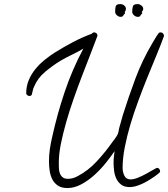

<svg xmlns="http://www.w3.org/2000/svg" viewBox="-20 -909 836 955"><path d="M795.9 -730.5Q779.3 -684.6 757.3 -631.8Q735.4 -579.1 712.4 -522.5Q689.5 -465.8 667.5 -406.2Q645.5 -346.7 628.4 -289.1Q611.3 -231.4 600.6 -176.3Q589.8 -121.1 589.8 -73.2Q589.8 -53.7 598.6 -35.2Q607.4 -16.6 629.9 -16.6Q645.5 -16.6 667 -25.4Q688.5 -34.2 708.5 -45.4Q728.5 -56.6 743.7 -65.4Q758.8 -74.2 761.7 -74.2Q767.6 -74.2 772 -68.8Q776.4 -63.5 776.4 -57.6Q776.4 -51.8 771.5 -48.8Q749 -29.3 715.8 -9.8Q682.6 9.8 653.3 17.6Q640.6 21.5 625 21.5Q599.6 21.5 584 10.3Q568.4 -1 559.6 -18.6Q550.8 -36.1 547.9 -57.1Q544.9 -78.1 544.9 -98.6Q544.9 -113.3 546.4 -127.9Q547.9 -142.6 549.8 -157.2Q532.2 -130.9 506.3 -98.6Q480.5 -66.4 449.7 -38.6Q418.9 -10.7 384.3 7.8Q349.6 26.4 315.4 26.4Q286.1 26.4 268.1 14.2Q250 2 240.2 -17.1Q230.5 -36.1 227.1 -59.6Q223.6 -83 223.6 -106.4Q223.6 -137.7 228 -167.5Q232.4 -197.3 239.3 -226.6Q264.6 -341.8 301.8 -452.1Q338.9 -562.5 394.5 -667Q366.2 -650.4 337.4 -636.7Q308.6 -623 280.3 -606.4Q242.2 -583 204.6 -551.8Q167 -520.5 149.4 -477.5Q144.5 -467.8 143.1 -459Q141.6 -450.2 138.7 -440.4Q136.7 -431.6 126 -431.6Q121.1 -431.6 115.7 -435.5Q110.4 -439.5 110.4 -445.3Q110.4 -479.5 122.6 -509.3Q134.8 -539.1 155.3 -564.5Q175.8 -589.8 201.7 -610.8Q227.5 -631.8 253.9 -648.4Q297.9 -675.8 343.3 -699.7Q388.7 -723.6 436.5 -741.2Q438.5 -744.1 441.9 -746.1Q445.3 -748 448.2 -748Q454.1 -748 459.5 -743.7Q464.8 -739.3 464.8 -732.4Q464.8 -729.5 463.9 -728.5Q449.2 -688.5 429.2 -637.7Q409.2 -586.9 387.7 -530.8Q366.2 -474.6 345.7 -416Q325.2 -357.4 309.1 -300.8Q293 -244.1 282.7 -192.9Q272.5 -141.6 272.5 -100.6Q272.5 -86.9 272.9 -72.8Q273.4 -58.6 277.8 -46.9Q282.2 -35.2 291.5 -27.3Q300.8 -19.5 318.4 -19.5Q341.8 -19.5 365.2 -32.2Q418 -59.6 460.9 -106Q503.9 -152.3 538.1 -201.2Q544.9 -210 552.7 -220.7Q560.5 -231.4 565.4 -241.2Q568.4 -248 569.8 -256.8Q571.3 -265.6 573.2 -273.4Q578.1 -289.1 582 -304.2Q585.9 -319.3 590.8 -335.9Q620.1 -428.7 653.8 -519Q687.5 -609.4 737.3 -693.4Q745.1 -706.1 752.4 -718.8Q759.8 -731.4 768.6 -743.2Q771.5 -748 778.3 -748Q786.1 -748 790.5 -743.2Q794.9 -738.3 795.9 -730.5ZM692.4 -864.3Q692.4 -860.4 690.4 -857.4Q688.5 -854.5 686.5 -850.6L685.5 -849.6Q687.5 -843.8 687.5 -841.8Q680.7 -836.9 678.2 -831.1Q675.8 -825.2 665 -825.2Q655.3 -825.2 646.5 -833Q637.7 -840.8 637.7 -850.6Q637.7 -867.2 641.1 -877.9Q644.5 -888.7 665 -888.7Q673.8 -888.7 683.1 -881.8Q692.4 -875 692.4 -864.3ZM606.4 -864.3Q606.4 -858.4 601.6 -850.6H600.6V-849.6Q601.6 -846.7 601.6 -841.8Q595.7 -836.9 592.8 -831.1Q589.8 -825.2 579.1 -825.2Q570.3 -825.2 561.5 -833Q552.7 -840.8 552.7 -850.6Q552.7 -867.2 555.7 -877.9Q558.6 -888.7 579.1 -888.7Q588.9 -888.7 597.7 -881.8Q606.4 -875 606.4 -864.3Z"/></svg>

Font: Calligraffitti
Style: Regular
Weight: 400
Designer: Dathan Boardman
Foundry: Open Window
Version: Version 1.002